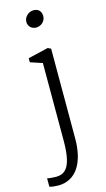

<svg xmlns="http://www.w3.org/2000/svg" viewBox="-159 -839 630 1139"><g transform="rotate(-15 156.0 -270.0)"><path d="M164.6 -687.5C193.4 -687.5 222.2 -709.5 222.2 -743.2C222.2 -769.5 207.5 -791 173.8 -791C146.5 -791 116.2 -767.1 116.2 -734.9C116.2 -705.1 139.6 -687.5 164.6 -687.5ZM147.9 1C147.9 156.2 111.8 198.2 48.8 198.2C37.1 198.2 5.9 196.3 -4.9 192.9V244.1C0.5 248.5 35.2 251.5 48.3 251.5C156.2 251.5 217.3 160.2 217.3 7.8V-543.9L198.2 -552.7L74.2 -523.4V-498.5L147.9 -474.1Z"/></g></svg>

Font: Merriweather
Style: Light
Weight: 250
Designer: Eben Sorkin ( eben@eyebytes.com )
Foundry: Sorkin Type Co.
Version: Version 1.003